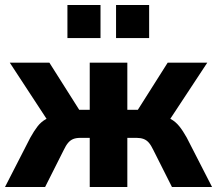

<svg xmlns="http://www.w3.org/2000/svg" viewBox="-21 -746 866 766"><path d="M-1 0 100 -197Q115 -224 129 -242Q143 -260 162 -270.5Q181 -281 208 -286L185 -241L18 -496H176L295 -308H337V-496H487V-308H529L648 -496H806L638 -241L615 -286Q643 -281 661.5 -270.5Q680 -260 694.5 -242Q709 -224 724 -197L825 0H665L591 -147Q582 -166 573 -176.5Q564 -187 552 -191.5Q540 -196 524 -196H487V0H337V-196H300Q283 -196 271.5 -191.5Q260 -187 251 -176.5Q242 -166 233 -147L159 0ZM442 -594V-726H574V-594ZM248 -594V-726H380V-594Z"/></svg>

Font: Nunito Sans 10pt SemiCondensed ExtraBold
Style: Regular
Weight: 800
Width: 4
Designer: Vernon Adams
Foundry: Vernon Adams
Version: Version 3.101;gftools[0.9.27]